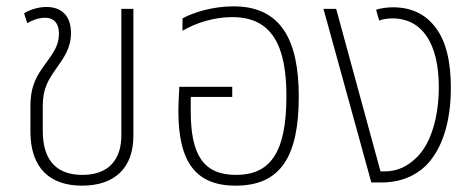

<svg xmlns="http://www.w3.org/2000/svg" viewBox="-20 -576 1500 606"><path d="M239 10C343 10 401 -47 401 -147V-548H363V-149C363 -72 323 -24 240 -24C165 -24 115 -63 115 -163V-242C115 -295 131 -322 157 -359C182 -394 204 -425 204 -471C204 -532 169 -554 126 -554C102 -554 75 -546 56 -534L66 -503C78 -510 100 -520 122 -520C144 -520 166 -509 166 -469C166 -434 150 -411 123 -374C96 -337 76 -306 76 -240V-161C76 -43 140 10 239 10Z M724 10C867 10 923 -84 923 -271C923 -451 866 -556 717 -556C652 -556 591 -537 556 -518V-479C601 -505 657 -522 713 -522C841 -522 884 -428 884 -272C884 -90 830 -24 725 -24C622 -24 582 -87 582 -225V-270H713V-302H546C545 -281 543 -247 543 -225C543 -63 599 10 724 10Z M1152 0H1182C1243 0 1290 -20 1324 -53C1375 -104 1403 -190 1403 -298C1403 -376 1390 -444 1354 -490C1324 -530 1280 -553 1220 -553C1206 -553 1183 -551 1167 -545L1177 -511C1185 -515 1204 -518 1218 -518C1313 -518 1365 -438 1365 -301C1365 -209 1341 -124 1296 -80C1267 -51 1234 -35 1194 -35H1181L1041 -548H1001Z"/></svg>

Font: Noto Sans Thai SemCond ExtLt
Style: Regular
Weight: 200
Width: 4
Designer: Monotype Design Team
Foundry: Monotype Imaging Inc.
Version: Version 2.002